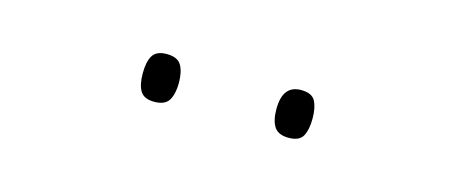

<svg xmlns="http://www.w3.org/2000/svg" viewBox="-23 -814 647 272"><g transform="rotate(15 300.0 -678.0)"><path d="M175 -678Q175 -695 180.5 -704Q186 -713 201 -713Q217 -713 222.5 -703.5Q228 -694 228 -678Q228 -662 222.5 -652.5Q217 -643 201 -643Q186 -643 180.5 -652Q175 -661 175 -678ZM371 -678Q371 -713 398 -713Q414 -713 419 -703.5Q424 -694 424 -678Q424 -662 419 -652.5Q414 -643 398 -643Q383 -643 377 -652Q371 -661 371 -678Z"/></g></svg>

Font: Noto Sans Mono UI Thin
Style: Regular
Weight: 250
Monospace: yes
Designer: Monotype Design team
Foundry: Monotype Imaging Inc.
Version: Version 1.000